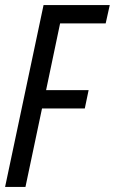

<svg xmlns="http://www.w3.org/2000/svg" viewBox="-20 -734 451 754"><path d="M0 0 151 -714H411L395 -642H216L161 -380H328L313 -308H145L80 0Z"/></svg>

Font: Noto Sans UI Condensed
Style: Italic
Weight: 400
Width: 3
Italic angle: -12°
Designer: Monotype Design Team
Foundry: Monotype Imaging Inc.
Version: Version 1.901